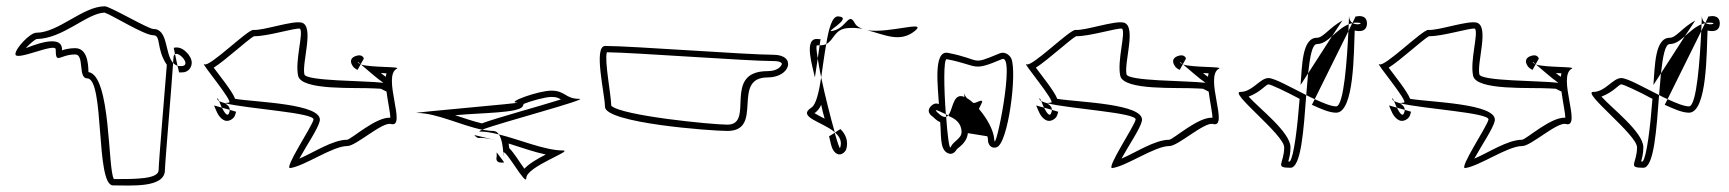

<svg xmlns="http://www.w3.org/2000/svg" viewBox="-20 -678 5492 610"><path d="M62 -525C75 -540 91 -552 96 -554C180 -555 256 -636 312 -638C335 -631 438 -566 467 -566C493 -566 475 -524 510 -472C504 -396 484 -160 484 -138C484 -109 413 -109 342 -109C322 -137 333 -439 261 -449C260 -452 265 -525 219 -525C201 -525 185 -521 177 -518V-521C177 -575 72 -528 62 -525ZM532 -526 536 -506C551 -514 590 -468 555 -468C551 -468 547 -468 544 -469L549 -448H555C559 -448 563 -448 567 -449C586 -454 592 -474 588 -487C586 -495 582 -500 578 -506C570 -515 554 -532 532 -526ZM29 -506C29 -482 157 -544 157 -521C157 -471 169 -505 219 -505C249 -505 227 -429 257 -429C313 -429 283 -89 339 -89C397 -89 504 -80 504 -138C504 -158 526 -413 530 -478C503 -507 515 -586 467 -586C451 -586 329 -658 313 -658C243 -658 166 -574 95 -574C76 -574 29 -525 29 -506ZM530 -478C534 -474 538 -471 544 -469L536 -506C533 -504 531 -500 531 -492C531 -490 530 -485 530 -478Z M1190 -446C1196 -446 1203 -445 1208 -445C1207 -442 1206 -438 1206 -434C1201 -437 1195 -442 1190 -446ZM659 -463C697 -487 768 -553 787 -563C829 -562 917 -590 933 -587C945 -573 917 -487 927 -438C936 -389 1111 -401 1172 -397C1179 -397 1185 -396 1190 -396L1208 -387C1212 -355 1220 -320 1220 -304C1175 -307 1098 -237 1083 -234C1037 -234 976 -193 931 -174C954 -216 991 -270 996 -294C1006 -349 793 -353 727 -364C718 -388 679 -436 659 -463ZM660 -343C666 -330 672 -307 690 -297C703 -289 719 -298 725 -308C727 -313 729 -317 730 -323L710 -329C710 -326 709 -321 707 -317C702 -307 693 -320 685 -336ZM676 -357C679 -351 681 -343 685 -336L710 -329C710 -343 695 -348 695 -350C687 -352 680 -355 676 -357ZM671 -362C671 -360 673 -359 676 -357C672 -366 670 -371 671 -362ZM1099 -471C1103 -462 1112 -458 1116 -456L1126 -474C1121 -476 1118 -478 1117 -480C1116 -483 1119 -480 1126 -474L1136 -492C1136 -492 1132 -508 1110 -500C1085 -491 1099 -471 1099 -471ZM1126 -474 1127 -473ZM629 -474C613 -484 725 -352 707 -352C698 -351 695 -351 695 -350C768 -332 980 -320 976 -298C972 -277 881 -142 902 -144C949 -151 1037 -214 1083 -214C1110 -213 1195 -292 1222 -284C1274 -270 1193 -436 1241 -460C1255 -467 1159 -463 1127 -473C1144 -459 1177 -429 1198 -415C1138 -422 951 -420 947 -442C939 -480 979 -594 939 -606C911 -614 815 -580 785 -583C766 -584 644 -462 629 -474Z M1596 -222C1634 -210 1677 -195 1714 -187C1688 -174 1662 -159 1646 -142C1629 -165 1613 -193 1598 -207C1597 -211 1597 -217 1596 -222ZM1426 -312C1516 -320 1624 -319 1640 -339L1644 -348C1669 -358 1713 -370 1732 -370C1748 -370 1754 -367 1762 -362C1685 -338 1556 -303 1511 -286C1485 -292 1453 -303 1426 -312ZM1558 -180C1558 -180 1550 -157 1582 -162L1558 -194V-190ZM1306 -319C1367 -319 1446 -279 1512 -266C1568 -288 1856 -364 1820 -364C1776 -364 1776 -390 1732 -390C1690 -390 1587 -352 1622 -352C1660 -352 1267 -319 1306 -319ZM1545 -235C1547 -235 1549 -235 1551 -234ZM1487 -249C1497 -236 1506 -240 1506 -240C1517 -240 1531 -238 1545 -235ZM1565 -251C1575 -236 1578 -208 1579 -193C1586 -206 1652 -84 1652 -112C1652 -149 1805 -200 1768 -200C1712 -200 1633 -234 1565 -251ZM1578 -190C1578 -177 1579 -181 1579 -193C1579 -192 1578 -192 1578 -190ZM1506 -260C1524 -260 1544 -256 1565 -251C1561 -257 1555 -262 1547 -262C1536 -262 1524 -264 1512 -266C1503 -262 1500 -260 1506 -260Z M1908 -512C1998 -511 2355 -484 2437 -484C2465 -484 2464 -475 2464 -475C2464 -471 2454 -452 2419 -452C2272 -452 2380 -282 2291 -282C2243 -282 1956 -310 1922 -342C1921 -381 1900 -484 1908 -512ZM1902 -339C1902 -287 2239 -262 2291 -262C2409 -262 2301 -432 2419 -432C2492 -432 2511 -504 2437 -504C2355 -504 1986 -532 1903 -532C1864 -532 1902 -378 1902 -339Z M2567 -319C2569 -320 2569 -319 2570 -320C2579 -327 2585 -336 2589 -345C2592 -330 2596 -315 2600 -301C2586 -308 2573 -315 2567 -319ZM2614 -245C2620 -224 2621 -198 2640 -189C2656 -182 2667 -200 2668 -202C2677 -229 2666 -253 2650 -268L2633 -257C2648 -244 2656 -228 2649 -208C2648 -204 2641 -224 2632 -256ZM2569 -432 2578 -492C2574 -518 2572 -534 2576 -534H2584L2587 -554C2585 -553 2582 -554 2578 -554C2531 -559 2563 -462 2569 -432ZM2578 -492C2581 -475 2584 -454 2589 -432C2594 -466 2599 -505 2605 -538C2599 -535 2593 -534 2584 -534ZM2721 -586C2725 -585 2730 -583 2735 -582C2730 -583 2726 -585 2721 -586ZM2735 -582C2791 -568 2839 -541 2887 -580C2928 -615 2804 -571 2735 -582ZM2605 -538C2631 -551 2630 -587 2677 -589C2692 -590 2707 -589 2721 -586C2710 -590 2701 -595 2696 -604C2677 -640 2671 -595 2633 -582C2581 -566 2697 -622 2643 -626C2624 -627 2613 -588 2605 -538ZM2632 -256V-258L2633 -257ZM2559 -337C2510 -306 2592 -292 2632 -258C2619 -304 2601 -374 2589 -432C2582 -386 2573 -347 2559 -337Z M2940 -343C2917 -322 2944 -307 2944 -307C2952 -299 2959 -293 2967 -290C2971 -250 2965 -205 2990 -192C3006 -183 3017 -199 3018 -201C3021 -209 3051 -220 3055 -255L3117 -245C3118 -241 3119 -236 3119 -233C3119 -230 3119 -228 3120 -225C3120 -225 3125 -204 3146 -210C3183 -220 3212 -448 3193 -492C3188 -503 3172 -516 3155 -508C3061 -469 3103 -488 2992 -510C2943 -520 2961 -394 2963 -347C2963 -347 2953 -354 2940 -343ZM2958 -321C2945 -334 2960 -327 2985 -315C2979 -396 2977 -492 2988 -490C3091 -470 3066 -449 3163 -490C3208 -510 3141 -184 3139 -234C3137 -265 3115 -303 3090 -332C3100 -354 3111 -366 3080 -352C3077 -351 3074 -351 3072 -351C3067 -356 3062 -360 3057 -363C3055 -364 3053 -366 3051 -367C3043 -378 3040 -388 3044 -374V-370C3011 -384 3008 -340 2997 -318C2996 -316 2994 -315 2994 -314C2993 -313 2994 -312 2993 -311H2994C2994 -310 2995 -309 2997 -308C3019 -299 3034 -284 3035 -260C3035 -236 3010 -232 3000 -210C2996 -203 2990 -250 2986 -307C2980 -305 2971 -308 2958 -321ZM2985 -315C2985 -312 2986 -310 2986 -307C2988 -308 2991 -309 2993 -311Z M3802 -446C3808 -446 3815 -445 3820 -445C3819 -442 3818 -438 3818 -434C3813 -437 3807 -442 3802 -446ZM3271 -463C3309 -487 3380 -553 3399 -563C3441 -562 3529 -590 3545 -587C3557 -573 3529 -487 3539 -438C3548 -389 3723 -401 3784 -397C3791 -397 3797 -396 3802 -396L3820 -387C3824 -355 3832 -320 3832 -304C3787 -307 3710 -237 3695 -234C3649 -234 3588 -193 3543 -174C3566 -216 3603 -270 3608 -294C3618 -349 3405 -353 3339 -364C3330 -388 3291 -436 3271 -463ZM3272 -343C3278 -330 3284 -307 3302 -297C3315 -289 3331 -298 3337 -308C3339 -313 3341 -317 3342 -323L3322 -329C3322 -326 3321 -321 3319 -317C3314 -307 3305 -320 3297 -336ZM3288 -357C3291 -351 3293 -343 3297 -336L3322 -329C3322 -343 3307 -348 3307 -350C3299 -352 3292 -355 3288 -357ZM3283 -362C3283 -360 3285 -359 3288 -357C3284 -366 3282 -371 3283 -362ZM3711 -471C3715 -462 3724 -458 3728 -456L3738 -474C3733 -476 3730 -478 3729 -480C3728 -483 3731 -480 3738 -474L3748 -492C3748 -492 3744 -508 3722 -500C3697 -491 3711 -471 3711 -471ZM3738 -474 3739 -473ZM3241 -474C3225 -484 3337 -352 3319 -352C3310 -351 3307 -351 3307 -350C3380 -332 3592 -320 3588 -298C3584 -277 3493 -142 3514 -144C3561 -151 3649 -214 3695 -214C3722 -213 3807 -292 3834 -284C3886 -270 3805 -436 3853 -460C3867 -467 3771 -463 3739 -473C3756 -459 3789 -429 3810 -415C3750 -422 3563 -420 3559 -442C3551 -480 3591 -594 3551 -606C3523 -614 3427 -580 3397 -583C3378 -584 3256 -462 3241 -474Z M3947 -371C3986 -386 4002 -410 4010 -410C4017 -410 4064 -388 4109 -364C4102 -274 4091 -181 4078 -165H4073C4076 -176 4080 -190 4080 -210C4080 -258 3981 -333 3947 -371ZM4148 -345C4177 -332 4203 -320 4225 -320C4283 -320 4281 -515 4284 -581C4286 -581 4322 -570 4323 -603C4323 -634 4291 -626 4291 -626H4287L4277 -605C4271 -609 4266 -616 4266 -628C4266 -638 4266 -626 4265 -601C4269 -603 4272 -603 4276 -604L4264 -579C4260 -495 4250 -340 4225 -340C4210 -340 4185 -350 4157 -363ZM4112 -408 4136 -445C4142 -499 4149 -538 4164 -538C4182 -538 4197 -550 4212 -563L4245 -613C4202 -589 4184 -558 4164 -558C4116 -558 4117 -467 4112 -408ZM3921 -386C3882 -386 4060 -250 4060 -210C4060 -158 4028 -145 4080 -145C4114 -145 4122 -268 4130 -376C4080 -401 4029 -430 4010 -430C3983 -430 3959 -386 3921 -386ZM4130 -376C4139 -371 4148 -367 4157 -363L4264 -579C4264 -587 4265 -594 4265 -601C4245 -593 4228 -577 4212 -563L4136 -445C4134 -424 4132 -400 4130 -376ZM4277 -605C4281 -606 4286 -606 4291 -606C4318 -606 4293 -595 4277 -605Z M4923 -446C4929 -446 4936 -445 4941 -445C4940 -442 4939 -438 4939 -434C4934 -437 4928 -442 4923 -446ZM4392 -463C4430 -487 4501 -553 4520 -563C4562 -562 4650 -590 4666 -587C4678 -573 4650 -487 4660 -438C4669 -389 4844 -401 4905 -397C4912 -397 4918 -396 4923 -396L4941 -387C4945 -355 4953 -320 4953 -304C4908 -307 4831 -237 4816 -234C4770 -234 4709 -193 4664 -174C4687 -216 4724 -270 4729 -294C4739 -349 4526 -353 4460 -364C4451 -388 4412 -436 4392 -463ZM4393 -343C4399 -330 4405 -307 4423 -297C4436 -289 4452 -298 4458 -308C4460 -313 4462 -317 4463 -323L4443 -329C4443 -326 4442 -321 4440 -317C4435 -307 4426 -320 4418 -336ZM4409 -357C4412 -351 4414 -343 4418 -336L4443 -329C4443 -343 4428 -348 4428 -350C4420 -352 4413 -355 4409 -357ZM4404 -362C4404 -360 4406 -359 4409 -357C4405 -366 4403 -371 4404 -362ZM4832 -471C4836 -462 4845 -458 4849 -456L4859 -474C4854 -476 4851 -478 4850 -480C4849 -483 4852 -480 4859 -474L4869 -492C4869 -492 4865 -508 4843 -500C4818 -491 4832 -471 4832 -471ZM4859 -474 4860 -473ZM4362 -474C4346 -484 4458 -352 4440 -352C4431 -351 4428 -351 4428 -350C4501 -332 4713 -320 4709 -298C4705 -277 4614 -142 4635 -144C4682 -151 4770 -214 4816 -214C4843 -213 4928 -292 4955 -284C5007 -270 4926 -436 4974 -460C4988 -467 4892 -463 4860 -473C4877 -459 4910 -429 4931 -415C4871 -422 4684 -420 4680 -442C4672 -480 4712 -594 4672 -606C4644 -614 4548 -580 4518 -583C4499 -584 4377 -462 4362 -474Z M5068 -371C5107 -386 5123 -410 5131 -410C5138 -410 5185 -388 5230 -364C5223 -274 5212 -181 5199 -165H5194C5197 -176 5201 -190 5201 -210C5201 -258 5102 -333 5068 -371ZM5269 -345C5298 -332 5324 -320 5346 -320C5404 -320 5402 -515 5405 -581C5407 -581 5443 -570 5444 -603C5444 -634 5412 -626 5412 -626H5408L5398 -605C5392 -609 5387 -616 5387 -628C5387 -638 5387 -626 5386 -601C5390 -603 5393 -603 5397 -604L5385 -579C5381 -495 5371 -340 5346 -340C5331 -340 5306 -350 5278 -363ZM5233 -408 5257 -445C5263 -499 5270 -538 5285 -538C5303 -538 5318 -550 5333 -563L5366 -613C5323 -589 5305 -558 5285 -558C5237 -558 5238 -467 5233 -408ZM5042 -386C5003 -386 5181 -250 5181 -210C5181 -158 5149 -145 5201 -145C5235 -145 5243 -268 5251 -376C5201 -401 5150 -430 5131 -430C5104 -430 5080 -386 5042 -386ZM5251 -376C5260 -371 5269 -367 5278 -363L5385 -579C5385 -587 5386 -594 5386 -601C5366 -593 5349 -577 5333 -563L5257 -445C5255 -424 5253 -400 5251 -376ZM5398 -605C5402 -606 5407 -606 5412 -606C5439 -606 5414 -595 5398 -605Z"/></svg>

Font: CiSf CamouflageKit II
Style: Outline
Weight: 400
Version: Version 1